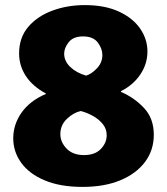

<svg xmlns="http://www.w3.org/2000/svg" viewBox="-20 -723 657 754"><path d="M304 11Q217 11 156 -14.5Q95 -40 63.5 -83.5Q32 -127 32 -180Q32 -234 64.5 -280.5Q97 -327 160 -354V-356Q108 -384 81.5 -424.5Q55 -465 55 -513Q55 -575 90.5 -617Q126 -659 185 -681Q244 -703 313 -703Q392 -703 447 -677.5Q502 -652 530.5 -610.5Q559 -569 559 -521Q559 -472 531 -430.5Q503 -389 455 -365V-362Q507 -340 545.5 -299Q584 -258 584 -194Q584 -133 549.5 -87Q515 -41 452.5 -15Q390 11 304 11ZM232 -512Q232 -483 256 -460Q280 -437 318 -426Q339 -432 360.5 -454.5Q382 -477 382 -507Q382 -532 364 -556Q346 -580 306 -580Q268 -580 250 -557.5Q232 -535 232 -512ZM217 -196Q217 -165 241.5 -139.5Q266 -114 310 -114Q353 -114 376 -138Q399 -162 399 -192Q399 -217 383.5 -236Q368 -255 344.5 -268Q321 -281 297 -287Q269 -281 243 -256.5Q217 -232 217 -196Z"/></svg>

Font: Murecho ExtraBold
Style: Regular
Weight: 800
Designer: Neil Summerour
Foundry: Positype
Version: Version 1.010; ttfautohint (v1.8.3)